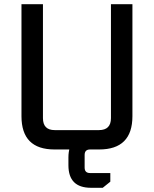

<svg xmlns="http://www.w3.org/2000/svg" viewBox="-20 -710 730 912"><path d="M82 -158V-690H184V-149Q184 -92 240 -92H450Q507 -92 507 -149V-690H609V-158Q609 0 451 0H239Q82 0 82 -158ZM305 38Q305 -69 412 -69H435V0H408Q382 0 382 26V86Q382 112 408 112H504V153L468 182H412Q305 182 305 75Z"/></svg>

Font: Oxanium Medium
Style: Regular
Weight: 500
Designer: Severin Meyer
Version: Version 1.001